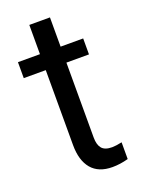

<svg xmlns="http://www.w3.org/2000/svg" viewBox="-130 -717 586 789"><g transform="rotate(-20 163.5 -323.0)"><path d="M190.9 -656.2V-528.3H289.6V-458.5H190.9V-130.9Q190.9 -99.1 204.1 -83.3Q217.3 -67.4 249 -67.4Q264.6 -67.4 292 -73.2V0Q256.3 9.8 222.7 9.8Q162.1 9.8 131.3 -26.9Q100.6 -63.5 100.6 -130.9V-458.5H4.4V-528.3H100.6V-656.2Z"/></g></svg>

Font: RobotoSquareBracket
Style: Square-Bracket
Weight: 400
Version: Version 2.137; 2017